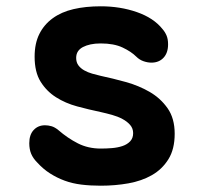

<svg xmlns="http://www.w3.org/2000/svg" viewBox="-20 -580 640 610"><path d="M300 10Q267 10 238.5 6.5Q210 3 185.5 -6Q161 -15 139 -29Q117 -43 98 -64Q85 -77 79 -91.5Q73 -106 73 -125Q73 -152 87 -167Q101 -182 123 -182Q133 -182 143.5 -179Q154 -176 165 -167Q195 -141 227.5 -124.5Q260 -108 300 -108Q318 -108 336 -109.5Q354 -111 369 -116Q384 -121 393.5 -131Q403 -141 403 -157Q403 -172 393.5 -183Q384 -194 369 -202Q354 -210 336 -215Q318 -220 300 -224Q262 -232 225 -242Q188 -252 158 -271Q128 -290 109 -320.5Q90 -351 90 -400Q90 -442 105 -472Q120 -502 147.5 -522Q175 -542 213.5 -551Q252 -560 300 -560Q362 -560 415 -541.5Q468 -523 496 -488Q504 -479 509 -467.5Q514 -456 514 -439Q514 -412 499.5 -396.5Q485 -381 461 -381Q449 -381 436 -385.5Q423 -390 413 -400Q397 -416 369.5 -429Q342 -442 300 -442Q282 -442 268 -439Q254 -436 243.5 -430.5Q233 -425 227.5 -416.5Q222 -408 222 -396Q222 -382 229 -372.5Q236 -363 247.5 -356.5Q259 -350 273 -346Q287 -342 300 -339Q338 -331 379.5 -319.5Q421 -308 455.5 -288Q490 -268 512.5 -236Q535 -204 535 -155Q535 -106 515 -74Q495 -42 462.5 -23.5Q430 -5 388 2.5Q346 10 300 10Z"/></svg>

Font: Maple Mono
Style: Bold
Weight: 700
Monospace: yes
Designer: subframe7536
Version: Version 7.200